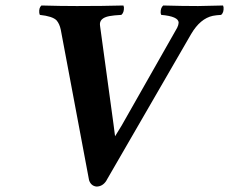

<svg xmlns="http://www.w3.org/2000/svg" viewBox="-20 -667 834 699"><path d="M675.8 -543Q709 -599.6 754.9 -609.4Q767.1 -611.8 785.2 -612.8Q795.4 -621.6 793.9 -640.6Q793 -645 792 -647Q719.2 -645 701.2 -645Q644 -645 574.2 -647Q564 -638.2 564.9 -619.6Q565.9 -615.2 566.9 -612.8Q629.9 -607.4 630.4 -584.5Q629.9 -575.7 625 -565.9L422.9 -210L398.9 -170.9L393.1 -215.8L344.2 -573.2Q339.8 -601.1 378.4 -608.4Q393.6 -611.3 421.9 -612.8Q432.1 -621.6 431.2 -640.6Q430.2 -645 429.2 -647Q357.4 -645 259.8 -645Q200.7 -645 130.9 -647Q121.1 -638.7 123 -619.6Q124 -615.2 125 -612.8Q171.4 -607.9 186 -592.8Q196.8 -580.1 201.2 -559.1L304.2 -11.2Q311 9.8 331.1 12.2Q353 12.2 366.7 -8.3Q367.7 -10.3 368.2 -11.2Z"/></svg>

Font: Linux Libertine Capitals O
Style: Bold Italic Samll Caps
Weight: 400
Italic angle: -12°
Designer: Philipp H. Poll
Foundry: Philipp H. Poll
Version: Version 5.0.4